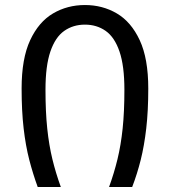

<svg xmlns="http://www.w3.org/2000/svg" viewBox="-20 -744 676 764"><path d="M130 0Q111 -52 96.5 -108Q82 -164 74 -233.5Q66 -303 66 -392Q66 -511 100 -584Q134 -657 191 -690.5Q248 -724 318 -724Q388 -724 445 -690.5Q502 -657 536 -584Q570 -511 570 -392Q570 -303 562 -233.5Q554 -164 540 -108Q526 -52 506 0H414Q434 -55 447.5 -110.5Q461 -166 468 -232.5Q475 -299 475 -387Q475 -482 455.5 -539Q436 -596 400.5 -621Q365 -646 318 -646Q271 -646 235.5 -621Q200 -596 180.5 -539Q161 -482 161 -387Q161 -299 168 -232.5Q175 -166 188.5 -110.5Q202 -55 222 0Z"/></svg>

Font: Noto Sans Ambassadori
Style: Regular
Weight: 400
Designer: Monotype Design Team
Foundry: Monotype Imaging Inc.
Version: Version 2.013